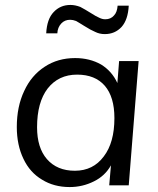

<svg xmlns="http://www.w3.org/2000/svg" viewBox="-20 -750 640 777"><path d="M541 -503 501 0H422L429 -81Q405 -38 360 -16Q314 7 262 7Q198 7 150 -23Q101 -52 75 -107Q48 -163 48 -236Q48 -319 78 -382Q107 -445 161 -480Q214 -515 284 -515Q343 -515 389 -489Q433 -462 455 -414L462 -503ZM283 -59Q357 -59 400 -117Q443 -173 443 -272Q443 -358 404 -403Q365 -448 292 -448Q217 -448 173 -392Q130 -336 130 -235Q130 -152 170 -106Q211 -59 283 -59ZM167 -615Q170 -673 197 -701Q224 -730 265 -730Q284 -730 305 -722Q324 -712 348 -697Q368 -684 382 -678Q394 -672 406 -672Q428 -672 441 -687Q454 -700 456 -727H501Q498 -670 472 -641Q445 -612 404 -612Q383 -612 365 -621Q348 -628 321 -645Q310 -652 301.5 -657Q293 -662 288 -665Q275 -670 264 -670Q242 -670 228 -655Q213 -639 212 -615Z"/></svg>

Font: PRinguin Sans
Style: Italic
Weight: 400
Designer: Vernon Adams
Foundry: Vernon Adams
Version: ""